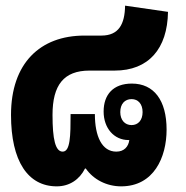

<svg xmlns="http://www.w3.org/2000/svg" viewBox="-20 -646 658 680"><path d="M181 14C227 14 262 -11 281 -49H284C311 -10 358 14 409 14C525 14 570 -89 570 -187C570 -291 525 -350 447 -350C381 -350 347 -311 347 -251C347 -192 384 -150 435 -150H438C435 -127 420 -109 392 -109C341 -109 316 -163 316 -242H230C230 -165 229 -109 202 -109C176 -109 166 -153 166 -239C166 -345 206 -396 297 -396H386C506 -396 573 -473 575 -604L423 -626C422 -561 401 -520 339 -520H279C122 -520 19 -422 19 -239C19 -75 79 14 181 14ZM446 -203C422 -203 406 -221 406 -249C406 -278 422 -295 446 -295C469 -295 485 -278 485 -249C485 -220 469 -203 446 -203Z"/></svg>

Font: Noto Sans Thai Looped Condensed ExtraBold
Style: Regular
Weight: 800
Width: 3
Designer: Sasikarn Vongin, Ben Mitchell
Foundry: The Fontpad Ltd
Version: Version 1.001